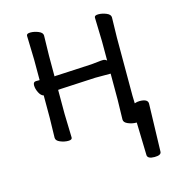

<svg xmlns="http://www.w3.org/2000/svg" viewBox="-100 -569 755 825"><g transform="rotate(-15 277.5 -156.5)"><path d="M464 -74Q475 -78 486 -78Q523 -78 523 -57V-56L517 155Q517 171 487 171Q457 171 455 155L451 8H449Q431 8 413 0.5Q395 -7 395 -20L397 -108V-224H328L174 -216L161 -215V-108L164 -2Q164 8 146.5 8Q129 8 111 0.5Q93 -7 93 -20L95 -108V-208Q83 -211 74.5 -228Q66 -245 66 -260.5Q66 -276 79 -276H95V-367L92 -474Q92 -484 109.5 -484Q127 -484 145 -476.5Q163 -469 163 -456L161 -367V-275Q164 -276 168 -276H173L327 -284Q342 -285 356.5 -287Q371 -289 380.5 -289Q390 -289 397 -282V-367L394 -474Q394 -484 411.5 -484Q429 -484 447 -476.5Q465 -469 465 -456L463 -367V-108Z"/></g></svg>

Font: QiushuiShotai
Style: Regular
Weight: 600
Designer: Fontworks Inc.
Foundry: Fontworks Inc.
Version: Version 1.250